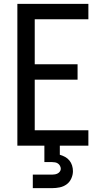

<svg xmlns="http://www.w3.org/2000/svg" viewBox="-20 -755 540 995"><path d="M70 0V-735H438V-655H160V-422H382V-342H160V-80H438V0ZM150 220V150H250Q258 150 265.5 148.5Q273 147 279.5 143.5Q286 140 290.5 133.5Q295 127 295 120Q295 112 291 104.5Q287 97 280.5 92.5Q274 88 266 86.5Q258 85 250 85H210V0H290V47Q304 51 317 58Q330 65 339.5 76.5Q349 88 353.5 102.5Q358 117 358 132Q358 151 349.5 170Q341 189 325 200.5Q309 212 289.5 216Q270 220 250 220Z"/></svg>

Font: Iosevka SS10 Medium
Style: Regular
Weight: 500
Monospace: yes
Designer: Belleve Invis
Foundry: Belleve Invis
Version: Version 28.0.6; ttfautohint (v1.8.4)